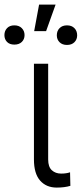

<svg xmlns="http://www.w3.org/2000/svg" viewBox="-70 -830 365 857"><path d="M82.5 -690.9 104.5 -809.6H178.2L135.7 -690.9ZM183.6 -672.4Q183.6 -691.9 195.8 -704.3Q208 -716.8 229 -716.8Q250 -716.8 262.2 -704.3Q274.4 -691.9 274.4 -672.4Q274.4 -653.8 262.2 -641.6Q250 -629.4 229 -629.4Q208 -629.4 195.8 -641.6Q183.6 -653.8 183.6 -672.4ZM-38.6 -642.8Q-50.3 -654.8 -50.3 -673.3Q-50.3 -691.9 -38.6 -704.3Q-26.9 -716.8 -5.9 -716.8Q15.1 -716.8 27.3 -704.3Q39.6 -691.9 39.6 -673.3Q39.6 -654.8 27.3 -642.8Q15.1 -630.9 -5.9 -630.9Q-26.9 -630.9 -38.6 -642.8ZM81.5 -545.4H145V-118.2Q145 -85 161.4 -70.1Q177.7 -55.2 202.6 -55.2Q226.6 -55.2 242.7 -61L244.1 -0.5Q218.3 7.3 183.1 7.3Q136.7 7.3 109.1 -23.9Q81.5 -55.2 81.5 -118.2Z"/></svg>

Font: Interop Light
Style: Regular
Weight: 300
Designer: Rasmus Andersson, Google, Jang Haemin
Foundry: jhaemin
Version: Version 1.007